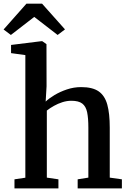

<svg xmlns="http://www.w3.org/2000/svg" viewBox="-42 -1048 718 1068"><path d="M99 -59.5V-741.5L19.5 -752.5V-798L189 -819H193L216.5 -802.5L217 -568.5L212 -483Q229.5 -500 260.5 -518.8Q291.5 -537.5 330 -550.5Q368.5 -563.5 409.5 -563.5Q472.5 -563.5 506.8 -539.8Q541 -516 554.8 -466.2Q568.5 -416.5 568.5 -338.5V-60L636 -50.5V0H390V-50.5L449.5 -60V-338.5Q449.5 -390 442.8 -423Q436 -456 415.8 -471.8Q395.5 -487.5 355 -487.5Q330 -487.5 305 -479.5Q280 -471.5 257.8 -459Q235.5 -446.5 218.5 -433V-60L283 -50.5V0H38.5V-50.5ZM18.5 -853.5 -22 -884 105 -1027.5H192L319.5 -884.5L278.5 -853.5L148.5 -954Z"/></svg>

Font: Merriweather 28pt SemiBold
Style: Regular
Weight: 600
Version: Version 2.100